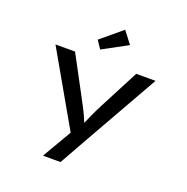

<svg xmlns="http://www.w3.org/2000/svg" viewBox="-171 -948 1299 1336"><g transform="rotate(20 478.5 -279.5)"><path d="M291 230 442 -28 438 50 108 -527H253L407 -239Q438 -182 460.5 -135Q483 -88 493 -50H470Q484 -86 505.5 -134.5Q527 -183 556 -239L706 -527H849L547 6L421 230ZM412 -600 373 -659 529 -789 597 -700Z"/></g></svg>

Font: Lexend Zetta Medium
Style: Regular
Weight: 500
Designer: Bonnie Shaver-Troup, Thomas Jockin
Foundry: Lexend
Version: Version 1.007